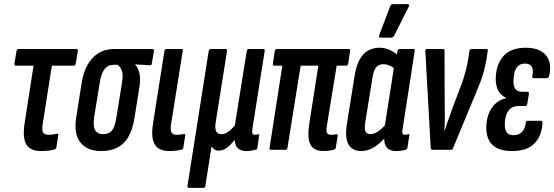

<svg xmlns="http://www.w3.org/2000/svg" viewBox="-20 -728 2693 933"><path d="M178 6Q145 6 125 -7.5Q105 -21 98.5 -51Q92 -81 100 -132L143 -409H58Q49 -409 50 -419L60 -479Q62 -490 70 -490H351Q360 -490 358 -479L348 -419Q347 -409 339 -409H232L187 -122Q183 -93 190 -83Q197 -73 216 -73Q226 -73 237.5 -74.5Q249 -76 256 -78Q264 -79 263 -70L254 -12Q252 -4 245 -2Q233 2 216 4Q199 6 178 6Z M472 6Q403 6 370 -36.5Q337 -79 351 -162L377 -326Q390 -405 431 -447.5Q472 -490 538 -490H720Q729 -490 728 -480L718 -421Q718 -410 708 -411L637 -415V-414Q651 -399 657.5 -371.5Q664 -344 657 -302L634 -158Q621 -73 581.5 -33.5Q542 6 472 6ZM482 -76Q510 -76 524.5 -94.5Q539 -113 546 -159L573 -327Q579 -364 572.5 -383Q566 -402 552 -413H530Q505 -413 488.5 -392.5Q472 -372 465 -328L438 -162Q431 -117 442 -96.5Q453 -76 482 -76Z M802 6Q770 6 749.5 -7.5Q729 -21 722.5 -51Q716 -81 724 -131L779 -480Q781 -490 789 -490H861Q870 -490 868 -480L811 -123Q807 -93 814 -83Q821 -73 839 -73Q848 -73 857 -74Q866 -75 874 -77Q881 -78 880 -69L871 -12Q870 -3 863 -1Q851 2 836 4Q821 6 802 6Z M898 185Q890 185 891 175L994 -479Q996 -490 1005 -490H1076Q1085 -490 1083 -479L1029 -139Q1023 -105 1030 -90.5Q1037 -76 1056 -76Q1072 -76 1088 -87Q1104 -98 1121 -118L1179 -479Q1181 -490 1189 -490H1260Q1268 -490 1266 -479L1207 -105Q1204 -85 1207 -79Q1210 -73 1219 -73Q1224 -73 1227.5 -74Q1231 -75 1235 -76Q1241 -77 1239 -69L1231 -10Q1230 -1 1220 0Q1209 3 1199 4.5Q1189 6 1178 6Q1152 6 1137 -6.5Q1122 -19 1121 -47H1120Q1101 -24 1082.5 -10Q1064 4 1041 4Q1030 4 1021.5 -2Q1013 -8 1008 -17L978 175Q977 185 968 185Z M1552 6Q1525 6 1506.5 -5.5Q1488 -17 1481.5 -46Q1475 -75 1483 -128L1527 -409H1441L1377 -10Q1376 0 1367 0H1296Q1288 0 1290 -10L1352 -409H1313Q1304 -409 1306 -419L1315 -479Q1318 -490 1326 -490H1675Q1683 -490 1681 -479L1672 -419Q1670 -409 1662 -409H1616L1568 -114Q1564 -90 1569.5 -81.5Q1575 -73 1588 -73Q1596 -73 1601.5 -73.5Q1607 -74 1613 -75Q1623 -78 1621 -68L1612 -12Q1611 -2 1604 -1Q1593 2 1579.5 4Q1566 6 1552 6Z M1735 6Q1691 6 1673 -27Q1655 -60 1666 -128L1703 -358Q1714 -429 1744.5 -462.5Q1775 -496 1825 -496Q1850 -496 1873.5 -485.5Q1897 -475 1917 -456L1903 -389Q1888 -403 1873 -409.5Q1858 -416 1844 -416Q1829 -416 1818.5 -410Q1808 -404 1801 -389.5Q1794 -375 1790 -351L1755 -134Q1750 -103 1756 -89.5Q1762 -76 1780 -76Q1798 -76 1819 -90.5Q1840 -105 1860 -131L1864 -74Q1831 -33 1799.5 -13.5Q1768 6 1735 6ZM1905 6Q1836 6 1849 -79L1852 -97L1848 -104L1897 -417L1905 -442L1911 -479Q1913 -490 1921 -490H1989Q1997 -490 1995 -479L1937 -105Q1933 -87 1936 -80Q1939 -73 1948 -73Q1952 -73 1956.5 -74Q1961 -75 1964 -76Q1971 -77 1969 -69L1960 -11Q1959 -3 1950 0Q1940 3 1928 4.5Q1916 6 1905 6ZM1828 -545Q1823 -545 1822 -549Q1821 -553 1823 -558L1876 -697Q1878 -704 1882 -706Q1886 -708 1892 -708H1961Q1966 -708 1967.5 -704Q1969 -700 1966 -695L1896 -556Q1890 -545 1879 -545Z M2082 0Q2074 0 2073 -8L2047 -478Q2046 -490 2054 -490H2133Q2141 -490 2140 -481L2141 -207Q2142 -179 2141.5 -150Q2141 -121 2139 -92H2140Q2150 -122 2160.5 -151Q2171 -180 2181 -209L2216 -301Q2226 -326 2233 -348.5Q2240 -371 2245.5 -393Q2251 -415 2255 -439L2261 -479Q2263 -490 2271 -490H2344Q2352 -490 2350 -479L2344 -441Q2339 -412 2332 -384.5Q2325 -357 2314 -328.5Q2303 -300 2289 -267L2181 -7Q2179 0 2171 0Z M2468 6Q2405 6 2374 -23Q2343 -52 2343 -107Q2343 -142 2353.5 -171.5Q2364 -201 2385 -222Q2406 -243 2439 -251V-253Q2414 -264 2401.5 -287.5Q2389 -311 2389 -342Q2389 -412 2425 -454Q2461 -496 2535 -496Q2601 -496 2632 -460.5Q2663 -425 2649 -361Q2646 -348 2638 -348H2573Q2565 -348 2567 -360Q2573 -387 2564.5 -403Q2556 -419 2531 -419Q2510 -419 2497.5 -407Q2485 -395 2480 -374.5Q2475 -354 2475 -331Q2475 -307 2485.5 -294.5Q2496 -282 2517 -282H2543Q2552 -282 2550 -271L2542 -222Q2540 -213 2533 -213H2502Q2477 -213 2462 -201.5Q2447 -190 2440 -169Q2433 -148 2433 -121Q2433 -95 2443.5 -83Q2454 -71 2476 -71Q2501 -71 2516.5 -87Q2532 -103 2535 -131Q2535 -141 2544 -141H2610Q2617 -141 2616 -128Q2612 -65 2575.5 -29.5Q2539 6 2468 6Z"/></svg>

Font: Sofia Sans Extra Condensed SemiBold
Style: Italic
Weight: 600
Italic angle: -9°
Designer: Botio Nikoltchev, Ani Petrova
Foundry: lettersoup
Version: Version 4.101